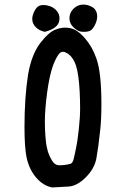

<svg xmlns="http://www.w3.org/2000/svg" viewBox="-20 -820 540 846"><path d="M87.9 -260.7Q87.9 -389.6 103.5 -490.2Q118.2 -577.1 156.2 -628.9Q195.3 -679.7 226.6 -690.4Q247.1 -698.2 267.6 -698.2Q277.3 -698.2 288.1 -696.3Q320.3 -690.4 353.5 -652.3Q386.7 -614.3 404.3 -563.5Q426.8 -502 426.8 -362.3Q426.8 -295.9 421.9 -250Q413.1 -168 404.8 -122.6Q396.5 -77.1 357.9 -38.6Q319.3 0 281.2 2L210 5.9Q170.9 -1 139.6 -37.1Q108.4 -73.2 96.7 -127.9Q87.9 -173.8 87.9 -260.7ZM331.1 -416Q327.1 -493.2 314.5 -532.2Q301.8 -568.4 278.3 -584Q265.6 -591.8 257.8 -591.8Q249 -591.8 243.2 -585.9Q229.5 -572.3 213.9 -532.2Q197.3 -485.4 187.5 -411.1Q177.7 -336.9 177.7 -284.2Q177.7 -249 180.2 -218.8Q182.6 -188.5 185.5 -174.8Q188.5 -161.1 191.4 -150.4Q198.2 -130.9 208 -114.3Q220.7 -91.8 242.2 -91.8Q267.6 -91.8 292 -98.6Q297.9 -102.5 300.8 -108.4Q303.7 -114.3 306.6 -127.9Q309.6 -141.6 315.4 -168.9Q321.3 -196.3 327.1 -249.5Q333 -302.7 333 -340.8Q333 -378.9 331.1 -416ZM122.1 -736.3Q122.1 -743.2 124 -751Q130.9 -775.4 144.5 -789.1Q154.3 -797.9 171.9 -797.9Q179.7 -797.9 188.5 -795.9Q216.8 -790 231.4 -770.5Q242.2 -756.8 242.2 -739.3Q242.2 -717.8 228.5 -705.1Q213.9 -689.5 177.7 -679.7Q153.3 -684.6 137.7 -700.2Q122.1 -715.8 122.1 -736.3ZM286.1 -739.3Q286.1 -768.6 311.5 -788.1Q327.1 -799.8 346.7 -799.8Q365.2 -799.8 382.8 -791Q408.2 -778.3 408.2 -747.1Q408.2 -726.6 394.5 -703.1Q388.7 -693.4 381.8 -687.5Q372.1 -679.7 349.6 -679.7Q338.9 -679.7 334 -681.2Q329.1 -682.6 327.1 -683.6Q325.2 -684.6 323.2 -685.5Q321.3 -686.5 319.3 -687.5Q317.4 -688.5 315.4 -689.9Q313.5 -691.4 312 -692.4Q310.5 -693.4 308.6 -695.3Q286.1 -713.9 286.1 -739.3Z"/></svg>

Font: JasonHandwriting2
Style: SemiBold
Weight: 600
Version: Version 1.04.7